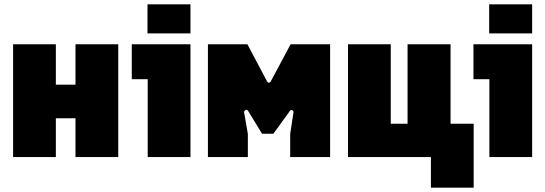

<svg xmlns="http://www.w3.org/2000/svg" viewBox="-20 -720 2499 880"><path d="M40 0H236V-178H326V0H522V-517H326V-332H236V-517H40Z M657 0H853V-517H584V-357H657ZM656 -567H853V-700H656Z M933 0H1116V-106L1099 -204C1097 -214 1111 -222 1117 -212L1181 -107H1233L1309 -212C1315 -220 1327 -214 1325 -204L1310 -106V0H1493V-517H1312L1221 -347C1217 -339 1208 -339 1204 -347L1114 -517H933Z M1575 0H1955V140H2151V-153H2045V-517H1848V-153H1771V-517H1575Z M2223 0H2419V-517H2150V-357H2223ZM2222 -567H2419V-700H2222Z"/></svg>

Font: Finlandica Black
Style: Regular
Weight: 900
Designer: Niklas Ekholm, Juho Hiilivirta, Jaakko Suomalainen
Foundry: Helsinki Type Studio
Version: Version 2.000;Glyphs 3.2 (3202)